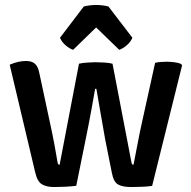

<svg xmlns="http://www.w3.org/2000/svg" viewBox="-20 -748 769 773"><path d="M19 -487.5Q37.5 -495.5 53.8 -499Q70 -502.5 84.5 -502.5Q108.5 -502.5 120.8 -491.2Q133 -480 138 -455.5L180.5 -257Q191 -210 199.2 -165.5Q207.5 -121 212 -93Q213.5 -84.5 220 -84.5L298 -491.5Q311.5 -495 333 -496.2Q354.5 -497.5 365 -497.5Q377.5 -497.5 399.2 -496.2Q421 -495 433 -491.5L509.5 -93Q511.5 -84.5 517.5 -84.5Q526 -126.5 534 -169.5Q542 -212.5 552 -257L604.5 -495Q614 -497.5 626.8 -498.5Q639.5 -499.5 651.5 -499.5Q664.5 -499.5 681.5 -497.5Q698.5 -495.5 709.5 -490L713 -484.5L592.5 0.5Q575.5 3 551.5 4Q527.5 5 507 5Q474.5 5 455.8 -5Q437 -15 430 -54L403.5 -186.5Q399 -212.5 393 -246.5Q387 -280.5 380.5 -317.8Q374 -355 368 -390.5H363Q357 -355 350.2 -318.2Q343.5 -281.5 337 -247.5Q330.5 -213.5 325 -187.5L287 0Q268.5 2.5 243.2 3.8Q218 5 197 5Q167.5 5 148.8 -6Q130 -17 121.5 -55ZM416.5 -722 513 -596Q505.5 -578 489.2 -564.8Q473 -551.5 460 -547.5L367 -637.5L274.5 -547.5Q261 -551.5 245 -564.8Q229 -578 221.5 -596L317.5 -722Q327.5 -724.5 340.5 -726.2Q353.5 -728 367 -728Q381 -728 394 -726.2Q407 -724.5 416.5 -722Z"/></svg>

Font: Signika Light Medium
Style: Regular
Weight: 500
Version: Version 2.003;gftools[0.9.32]